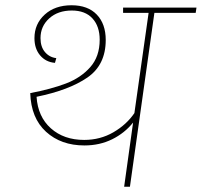

<svg xmlns="http://www.w3.org/2000/svg" viewBox="-20 -710 767 730"><path d="M724 -661H567L474 0H452L486 -244Q454 -204 406.5 -180.5Q359 -157 301 -157Q212 -157 155 -209Q98 -261 95 -356Q174 -371 230.5 -392.5Q287 -414 323 -454.5Q359 -495 359 -559Q359 -610 331.5 -640Q304 -670 253 -670Q200 -670 167 -640Q134 -610 134 -565Q134 -532 151 -512Q168 -492 194 -489L189 -471Q154 -474 132.5 -499.5Q111 -525 111 -565Q111 -619 150 -654.5Q189 -690 252 -690Q314 -690 348 -654.5Q382 -619 382 -558Q382 -463 312 -415Q242 -367 119 -342Q124 -266 173.5 -222Q223 -178 300 -178Q361 -178 411 -207Q461 -236 491 -280L545 -661H448V-681H727Z"/></svg>

Font: FiraGO Thin
Style: Italic
Weight: 100
Italic angle: -8°
Designer: bBox Type GmbH
Foundry: bBox Type GmbH
Version: Version 1.001